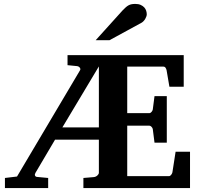

<svg xmlns="http://www.w3.org/2000/svg" viewBox="-20 -949 1009 969"><path d="M479 -613.8 294.9 -306.2H479ZM400.9 0V-50.8L453.1 -55.2Q463.4 -56.2 471.2 -63.2Q479 -70.3 479 -77.1V-244.1H257.8L159.2 -77.1Q154.3 -68.8 156.7 -63Q159.2 -57.1 166 -56.2L223.1 -50.8V0H4.9V-50.8L65.9 -58.1L383.8 -594.2Q386.2 -597.7 385.5 -601.3Q384.8 -605 382.6 -607.9Q380.4 -610.8 377 -612.8Q373.5 -614.7 370.1 -615.2L320.8 -620.1V-670.9H907.2V-511.2H835L820.8 -594.2Q819.3 -601.6 815.4 -607.2Q811.5 -612.8 804.2 -612.8H622.1V-377.9H732.9Q739.7 -377.9 744.9 -384.3Q750 -390.6 751 -396L759.8 -463.9H821.8V-229H759.8L751 -297.9Q750 -303.2 744.6 -309.1Q739.3 -314.9 732.9 -314.9H622.1V-60.1H833Q838.9 -60.1 844 -66.9Q849.1 -73.7 850.1 -79.1L866.2 -183.1H939V0ZM720.7 -876.5Q720.7 -871.6 718.5 -865.5Q716.3 -859.4 712.9 -853.5Q709.5 -847.7 704.6 -842.5Q699.7 -837.4 694.8 -834.5L532.7 -746.1H462.9L599.6 -897.5Q608.4 -906.7 615.5 -912.8Q622.6 -918.9 629.6 -922.6Q636.7 -926.3 644.5 -927.7Q652.3 -929.2 662.6 -929.2Q678.7 -929.2 689.7 -924.3Q700.7 -919.4 707.8 -911.9Q714.8 -904.3 717.8 -894.8Q720.7 -885.3 720.7 -876.5Z"/></svg>

Font: Charis SIL Eur
Style: Bold
Weight: 700
Foundry: SIL International
Version: Version 5.000